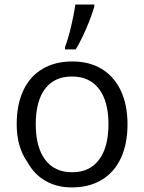

<svg xmlns="http://www.w3.org/2000/svg" viewBox="-20 -817 637 847"><path d="M101.6 -101.1Q53.7 -167.5 53.7 -269Q53.7 -356 83 -418.2Q112.3 -480.5 167.7 -513.2Q223.1 -545.9 299.3 -545.9Q374.5 -545.9 429.2 -512.5Q483.9 -479 513.2 -416.5Q542.5 -354 542.5 -269Q542.5 -182.1 513.2 -119.4Q483.9 -56.6 428.5 -23.4Q373 9.8 296.4 9.8Q231.4 9.8 181.2 -18.8Q130.9 -47.4 101.6 -101.1ZM458.5 -269Q458.5 -370.1 416.7 -424.8Q375 -479.5 297.4 -479.5Q219.7 -479.5 178.7 -425Q137.7 -370.6 137.7 -269Q137.7 -168 179.2 -112.5Q220.7 -57.1 298.3 -57.1Q375.5 -57.1 417 -112.5Q458.5 -168 458.5 -269ZM312.5 -796.9H396V-787.6Q383.8 -746.1 361.3 -693.1Q338.9 -640.1 314 -599.1H266.6V-608.9Q280.3 -644.5 293.2 -698.2Q306.2 -752 312.5 -796.9Z"/></svg>

Font: Viking Open Sans
Style: Regular
Weight: 400
Foundry: Ascender Corporation
Version: Version 2.001